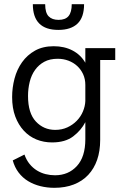

<svg xmlns="http://www.w3.org/2000/svg" viewBox="-20 -675 588 918"><path d="M459 -388V-6Q459 47 444.5 89Q430 131 402 161Q374 191 333 207Q292 223 240 223Q205 223 173 215Q141 207 114.5 191Q88 175 69 150Q50 125 41 92L97 64Q106 90 121.5 109Q137 128 156.5 140Q176 152 198 157.5Q220 163 243 163Q307 163 347.5 119Q388 75 388 -9V-91Q368 -52 330 -23Q292 6 229 6Q189 6 154.5 -8Q120 -22 94 -50Q68 -78 53 -118Q38 -158 38 -211Q38 -256 49.5 -299.5Q61 -343 85.5 -377.5Q110 -412 147.5 -433Q185 -454 237 -454Q288 -454 327 -433.5Q366 -413 388 -375V-445H531V-388ZM388 -269Q388 -297 377.5 -320Q367 -343 349 -359.5Q331 -376 307 -385Q283 -394 256 -394Q218 -394 191.5 -379.5Q165 -365 147.5 -340.5Q130 -316 122 -283.5Q114 -251 114 -216Q114 -134 151.5 -94Q189 -54 244 -54Q276 -54 302 -66Q328 -78 347 -97.5Q366 -117 376.5 -142Q387 -167 388 -192ZM382 -655Q382 -592 350.5 -562Q319 -532 259 -532Q137 -532 137 -655H196Q196 -614 212.5 -597Q229 -580 260 -580Q293 -580 308 -598.5Q323 -617 323 -655Z"/></svg>

Font: Zilla Slab Regular
Style: Regular
Weight: 400
Designer: Typotheque.com
Foundry: Typotheque type foundry
Version: Version 1.0; 2017